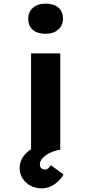

<svg xmlns="http://www.w3.org/2000/svg" viewBox="-20 -824 502 1055"><path d="M150.7 0V-530.7H311.1V0ZM230.6 -638.4Q185.5 -638.4 160.3 -660Q135.1 -681.6 135.1 -721.2Q135.1 -757.6 160.8 -780.8Q186.5 -804 230.6 -804Q275.6 -804 300.8 -782.1Q326 -760.2 326 -721.2Q326 -684.7 300.3 -661.6Q274.6 -638.4 230.6 -638.4ZM208.5 210.9Q175.3 210.9 147.7 196.3Q120.2 181.6 104.1 156.4Q88 131.2 88 99.9Q88 72.6 99.6 49.9Q111.1 27.2 133.3 8.8Q155.6 -9.6 187.1 -24Q218.7 -38.4 257.9 -48.7L300.2 0Q273.8 6 250.5 18.1Q227.2 30.1 213.2 45.9Q199.1 61.7 199.1 79.5Q199.1 92.1 206.4 99.8Q213.7 107.5 226.8 107.5Q237.1 107.5 244.3 101.4Q251.6 95.2 259.2 83.6L329 134.6Q319.5 152.4 301.7 170.1Q283.9 187.7 260.5 199.3Q237.1 210.9 208.5 210.9Z"/></svg>

Font: Lexend Mega
Style: Regular
Weight: 400
Designer: Bonnie Shaver-Troup, Thomas Jockin
Foundry: Lexend
Version: Version 1.007